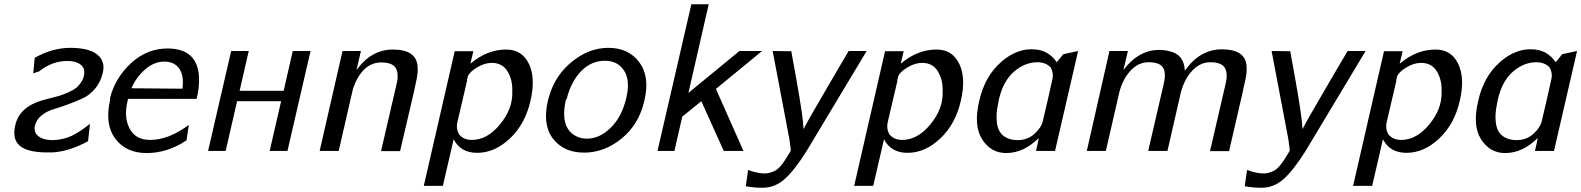

<svg xmlns="http://www.w3.org/2000/svg" viewBox="-20 -713 7470 907"><path d="M405 -128 396 -46Q306 3 227 7H196Q109 6 73 -25Q37 -56 52 -121Q71 -207 179 -239Q185 -241 215 -248.5Q245 -256 260.5 -260.5Q276 -265 303 -277Q330 -289 343.5 -301Q357 -313 368 -332.5Q379 -352 378 -376Q377 -398 355.5 -411.5Q334 -425 299 -425Q226 -425 165 -376Q143 -369 137 -366L144 -440Q228 -487 312 -487Q399 -487 438.5 -456Q478 -425 466 -371Q456 -326 429.5 -294.5Q403 -263 370 -248Q337 -233 300 -219.5Q263 -206 231.5 -196.5Q200 -187 176 -167.5Q152 -148 145 -119Q142 -110 144 -100Q146 -78 168.5 -64.5Q191 -51 230 -51Q280 -53 318 -71Q356 -89 405 -128Z M500 -240V-251Q525 -347 600 -415.5Q675 -484 771 -484Q912 -484 920 -351Q923 -305 909 -246H585Q584 -243 581 -229Q565 -155 593.5 -103.5Q622 -52 689 -52Q777 -52 872 -123L861 -50Q771 10 673 10Q575 10 524.5 -58Q474 -126 500 -240ZM601 -296 842 -294Q850 -355 827 -388.5Q804 -422 756 -422Q708 -422 665.5 -385Q623 -348 601 -296Z M963 0 1072 -472H1155L1112 -284H1320L1363 -472H1447L1338 0H1254L1308 -235H1100L1046 0Z M1490 0 1598 -472H1685L1664 -382Q1734 -479 1836 -479Q1949 -479 1953 -396Q1954 -382 1952.5 -367.5Q1951 -353 1949 -343Q1947 -333 1943 -315Q1939 -297 1937 -286Q1909 -168 1870 1H1780L1853 -314Q1857 -333 1858 -339Q1860 -372 1852 -387Q1838 -418 1781 -418Q1692 -418 1648 -296L1580 0Z M1982 165 2128 -471H2216L2202 -412Q2281 -479 2371 -479Q2446 -479 2478.5 -411.5Q2511 -344 2486 -237Q2461 -127 2389 -59Q2317 9 2234 9Q2156 9 2123 -55L2072 165ZM2190 -352Q2190 -350 2188.5 -344.5Q2187 -339 2186 -336V-333V-330L2140 -133Q2134 -105 2148 -79Q2170 -52 2209 -52Q2282 -52 2342.5 -126Q2403 -200 2400 -280Q2402 -336 2377.5 -376Q2353 -416 2303 -416Q2269 -416 2233.5 -394.5Q2198 -373 2190 -352Z M2568 -237Q2571 -249 2574 -258Q2602 -357 2682.5 -422Q2763 -487 2854 -487Q2949 -487 3000 -419Q3051 -351 3024 -238Q2999 -126 2917 -59Q2835 8 2739 8Q2644 8 2593 -57Q2542 -122 2568 -237ZM2657 -245 2653 -241Q2642 -191 2646 -157Q2651 -109 2681 -83.5Q2711 -58 2753 -58Q2813 -58 2866 -110.5Q2919 -163 2939 -253Q2958 -333 2928 -379.5Q2898 -426 2838 -426Q2773 -426 2725 -376.5Q2677 -327 2657 -245Z M3086 0 3246 -693H3328L3232 -274L3473 -472H3580L3362 -293L3492 0H3399L3293 -235L3203 -162L3166 0Z M3630 -472Q3644 -472 3674 -471.5Q3704 -471 3718 -471L3741 -344Q3774 -160 3776 -103Q3783 -118 3817 -177.5Q3851 -237 3886 -296.5Q3921 -356 3954.5 -413.5Q3988 -471 3989 -472H4074L3790 1Q3732 93 3686 133.5Q3640 174 3582 174Q3545 174 3503 167L3514 90Q3555 105 3584 106Q3607 108 3628 99Q3649 93 3667 72Q3685 51 3708 12Q3715 2 3716 -4Q3716 -9 3709 -56Z M4015 165 4161 -471H4249L4235 -412Q4314 -479 4404 -479Q4479 -479 4511.5 -411.5Q4544 -344 4519 -237Q4494 -127 4422 -59Q4350 9 4267 9Q4189 9 4156 -55L4105 165ZM4223 -352Q4223 -350 4221.5 -344.5Q4220 -339 4219 -336V-333V-330L4173 -133Q4167 -105 4181 -79Q4203 -52 4242 -52Q4315 -52 4375.5 -126Q4436 -200 4433 -280Q4435 -336 4410.5 -376Q4386 -416 4336 -416Q4302 -416 4266.5 -394.5Q4231 -373 4223 -352Z M4606 -237Q4632 -352 4708 -419Q4765 -470 4830 -479Q4852 -481 4863 -480Q4933 -477 4972 -419L5003 -457L5073 -472L4964 0H4874L4882 -35L4884 -45L4887 -61Q4816 10 4733 10Q4661 10 4619.5 -55Q4578 -120 4606 -237ZM4698 -240Q4697 -238 4697 -234Q4697 -230 4696 -228Q4684 -175 4689 -136Q4694 -91 4721 -71Q4748 -51 4786 -51Q4834 -51 4866.5 -80.5Q4899 -110 4906 -140Q4928 -231 4952 -341Q4958 -368 4943 -395Q4919 -419 4881 -419Q4821 -419 4769.5 -374Q4718 -329 4698 -240Z M5114 0 5221 -472H5308L5287 -382Q5355 -473 5447 -477Q5479 -478 5504 -471Q5574 -456 5577 -379Q5648 -480 5752 -480Q5866 -480 5869 -397Q5870 -378 5867.5 -360.5Q5865 -343 5859 -318Q5853 -293 5851 -280L5786 1H5696L5769 -314Q5782 -368 5765.5 -393.5Q5749 -419 5698 -419Q5649 -419 5611.5 -378.5Q5574 -338 5558 -275L5495 0H5404L5477 -315Q5490 -370 5473.5 -394.5Q5457 -419 5406 -419Q5357 -419 5320 -378.5Q5283 -338 5267 -275Q5266 -273 5266 -270L5204 0Z M5987 -472Q6001 -472 6031 -471.5Q6061 -471 6075 -471L6098 -344Q6131 -160 6133 -103Q6140 -118 6174 -177.5Q6208 -237 6243 -296.5Q6278 -356 6311.5 -413.5Q6345 -471 6346 -472H6431L6147 1Q6089 93 6043 133.5Q5997 174 5939 174Q5902 174 5860 167L5871 90Q5912 105 5941 106Q5964 108 5985 99Q6006 93 6024 72Q6042 51 6065 12Q6072 2 6073 -4Q6073 -9 6066 -56Z M6372 165 6518 -471H6606L6592 -412Q6671 -479 6761 -479Q6836 -479 6868.5 -411.5Q6901 -344 6876 -237Q6851 -127 6779 -59Q6707 9 6624 9Q6546 9 6513 -55L6462 165ZM6580 -352Q6580 -350 6578.5 -344.5Q6577 -339 6576 -336V-333V-330L6530 -133Q6524 -105 6538 -79Q6560 -52 6599 -52Q6672 -52 6732.5 -126Q6793 -200 6790 -280Q6792 -336 6767.5 -376Q6743 -416 6693 -416Q6659 -416 6623.5 -394.5Q6588 -373 6580 -352Z M6963 -237Q6989 -352 7065 -419Q7122 -470 7187 -479Q7209 -481 7220 -480Q7290 -477 7329 -419L7360 -457L7430 -472L7321 0H7231L7239 -35L7241 -45L7244 -61Q7173 10 7090 10Q7018 10 6976.5 -55Q6935 -120 6963 -237ZM7055 -240Q7054 -238 7054 -234Q7054 -230 7053 -228Q7041 -175 7046 -136Q7051 -91 7078 -71Q7105 -51 7143 -51Q7191 -51 7223.5 -80.5Q7256 -110 7263 -140Q7285 -231 7309 -341Q7315 -368 7300 -395Q7276 -419 7238 -419Q7178 -419 7126.5 -374Q7075 -329 7055 -240Z"/></svg>

Font: Coval
Style: Book Italic
Weight: 350
Foundry: Context Ltd
Version: Version 001.000